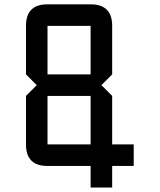

<svg xmlns="http://www.w3.org/2000/svg" viewBox="-20 -752 724 870"><path d="M97.7 -634.8Q97.7 -732.4 195.3 -732.4H390.6Q488.3 -732.4 488.3 -634.8V-415L439.5 -366.2L488.3 -317.4V-97.7H585.9V0H488.3V97.7H390.6V0H195.3Q97.7 0 97.7 -97.7V-317.4L146.5 -366.2L97.7 -415ZM195.3 -634.8V-415H390.6V-634.8ZM390.6 -317.4H195.3V-97.7H390.6Z"/></svg>

Font: BabelStone Zanabazar
Style: Regular
Weight: 400
Designer: Andrew West
Foundry: Andrew West
Version: Version 10.002;August 6, 2021